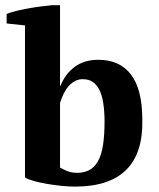

<svg xmlns="http://www.w3.org/2000/svg" viewBox="-20 -692 596 720"><path d="M73.7 -596.7 4.9 -604V-639.6Q18.1 -645.5 40.3 -650.9Q62.5 -656.2 86.9 -660.6Q111.3 -665 134.8 -668Q158.2 -670.9 173.8 -672.4H205.1V-370.6H207Q225.6 -416.5 261.2 -442.1Q296.9 -467.8 348.6 -467.8Q429.2 -467.8 471.4 -412.1Q513.7 -356.4 513.7 -242.7Q519 7.8 260.7 7.8Q237.8 7.8 209.7 4.9Q181.6 2 155 -2.7Q128.4 -7.3 106.4 -13.4Q84.5 -19.5 73.7 -26.4ZM289.6 -395Q274.4 -395 261.5 -388.2Q248.5 -381.3 237.8 -369.4Q227.1 -357.4 219 -341.1Q210.9 -324.7 205.1 -306.2V-63.5Q217.8 -56.6 232.7 -50.3Q247.6 -43.9 270.5 -43.9Q292.5 -43.9 312.3 -53Q332 -62 345.7 -84.5Q360.4 -108.9 366.2 -147.5Q372.1 -186 372.1 -236.3Q372.1 -272.9 367.4 -304.2Q362.8 -335.4 352.1 -356Q342.3 -374.5 327.9 -384.8Q313.5 -395 289.6 -395Z"/></svg>

Font: PT Astra Serif
Style: Bold
Weight: 700
Designer: A.Korolkova, I. Chaeva
Foundry: ParaType Ltd
Version: Version 1.002